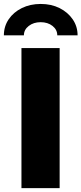

<svg xmlns="http://www.w3.org/2000/svg" viewBox="-66 -977 423 997"><path d="M243.7 -727.5V0H45.4V-727.5ZM145.5 -956.5Q200.2 -956.5 243.2 -935.1Q286.1 -913.6 311.5 -876.7Q336.9 -839.8 336.9 -793.5H231.4Q231.4 -822.8 206.8 -842.3Q182.1 -861.8 145 -861.8Q108.4 -861.8 83.3 -842.3Q58.1 -822.8 58.1 -793.5H-45.9Q-45.9 -839.8 -21 -876.7Q3.9 -913.6 47.4 -935.1Q90.8 -956.5 145.5 -956.5Z"/></svg>

Font: Inter 17pt Black
Style: Regular
Weight: 900
Version: Version 4.001;git-66647c0bb